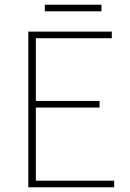

<svg xmlns="http://www.w3.org/2000/svg" viewBox="-20 -794 550 814"><path d="M100 0H464V-28H132V-338H402V-366H132V-632H454V-660H100ZM170 -746H410V-774H170Z"/></svg>

Font: Source Sans Pro ExtraLight
Style: Regular
Weight: 200
Designer: Paul D. Hunt
Foundry: Adobe Systems Incorporated
Version: Version 3.006;hotconv 1.0.111;makeotfexe 2.5.65597